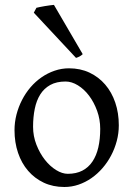

<svg xmlns="http://www.w3.org/2000/svg" viewBox="-20 -747 543 782"><path d="M388.2 -222.2Q388.2 -260.7 375.5 -295.7Q362.8 -330.6 342.8 -357.2Q322.8 -383.8 297.4 -399.4Q272 -415 247.1 -415Q210 -415 184.6 -400.9Q159.2 -386.7 143.8 -362.1Q128.4 -337.4 121.6 -303.7Q114.7 -270 114.7 -231Q114.7 -192.4 128.4 -157.5Q142.1 -122.6 162.8 -96.2Q183.6 -69.8 208.5 -54.4Q233.4 -39.1 255.9 -39.1Q290.5 -39.1 315.4 -52Q340.3 -64.9 356.4 -88.9Q372.6 -112.8 380.4 -146.5Q388.2 -180.2 388.2 -222.2ZM463.9 -236.8Q463.9 -204.1 455.6 -172.9Q447.3 -141.6 432.6 -113.8Q418 -85.9 397.5 -62.3Q377 -38.6 352.3 -21.5Q327.6 -4.4 299.8 5.1Q272 14.6 242.2 14.6Q195.8 14.6 158.4 -2.9Q121.1 -20.5 94.5 -51.3Q67.9 -82 53.5 -124.5Q39.1 -167 39.1 -216.8Q39.1 -249 47.1 -280.3Q55.2 -311.5 69.6 -339.6Q84 -367.7 104.2 -391.4Q124.5 -415 149.2 -432.1Q173.8 -449.2 202.4 -459Q231 -468.8 261.2 -468.8Q307.1 -468.8 344.5 -451.2Q381.8 -433.6 408.4 -402.6Q435.1 -371.6 449.5 -329.1Q463.9 -286.6 463.9 -236.8ZM316.9 -526.4Q310.5 -520.5 304.2 -517.1Q297.9 -513.7 289.6 -511.2L117.7 -695.3L128.4 -715.3Q133.3 -716.8 142.8 -718.5Q152.3 -720.2 162.8 -722.2Q173.3 -724.1 183.6 -725.3Q193.8 -726.6 199.7 -727.1Z"/></svg>

Font: Gentium Plus APac
Style: Regular
Weight: 400
Designer: J. Victor Gaultney, Annie Olsen, Iska Routamaa, Becca Hirsbrunner
Foundry: SIL International
Version: Version 5.000